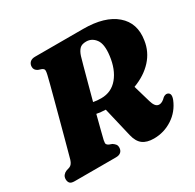

<svg xmlns="http://www.w3.org/2000/svg" viewBox="-157 -869 1069 1053"><g transform="rotate(-30 377.0 -342.5)"><path d="M726 -115.5Q701 -54.5 647.5 -19.8Q594 15 530 15Q485.5 15 459.8 -4.2Q434 -23.5 423.5 -68L379.5 -254.5Q349 -255.5 323 -260.5Q310 -211 300 -171.5Q290 -132 286 -115.5Q282 -96 285.8 -90.5Q289.5 -85 298 -80.5L317 -73.5Q327.5 -66.5 333.8 -58.8Q340 -51 340 -38.5Q340 -21 329.2 -10.5Q318.5 0 297 0H35.5Q13 0 5.5 -9.5Q-2 -19 -2 -33.5Q-2 -48.5 6 -58.2Q14 -68 25 -72.5L48 -80Q65 -86.5 73.5 -113.5Q77.5 -127.5 87 -163Q96.5 -198.5 109.5 -246.2Q122.5 -294 136.2 -346Q150 -398 162.8 -445.8Q175.5 -493.5 184.8 -529.2Q194 -565 197.5 -580Q202 -599 201 -607.8Q200 -616.5 187 -622.5L166 -629.5Q144.5 -640.5 145 -660.5Q145 -678 156.2 -689Q167.5 -700 188.5 -700H493.5Q629.5 -700 699.2 -640Q769 -580 752.5 -477.5Q743 -411 697.5 -361.2Q652 -311.5 578.5 -284L610 -176Q615.5 -156 624.8 -144Q634 -132 648.5 -132Q667.5 -132 689 -154.5Q694.5 -159 702.2 -161.5Q710 -164 717 -161.5Q740.5 -153 726 -115.5ZM408.5 -577Q404 -562 393.2 -522.8Q382.5 -483.5 368.5 -431.5Q354.5 -379.5 340 -325.5Q362 -321 390 -321Q454.5 -321 495 -370Q535.5 -419 545.5 -499.5Q554.5 -570 531.5 -601Q508.5 -632 472.5 -632Q443.5 -632 430 -617.2Q416.5 -602.5 408.5 -577Z"/></g></svg>

Font: Fraunces 72pt Soft Black
Style: Italic
Weight: 900
Italic angle: -16°
Version: Version 1.000;[b76b70a41]